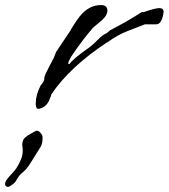

<svg xmlns="http://www.w3.org/2000/svg" viewBox="-135 -430 666 758"><path d="M15 0Q6 -2 6 -21Q6 -54 25 -92Q31 -99 35.5 -106Q40 -113 40 -122Q40 -128 46 -140.5Q52 -153 59.5 -167.5Q67 -182 73 -193Q79 -204 79 -206Q81 -211 83.5 -217.5Q86 -224 86 -224Q96 -239 110.5 -261Q125 -283 145 -312H144Q158 -335 169.5 -351.5Q181 -368 191 -378Q223 -410 264 -410Q289 -410 289 -388Q289 -369 266 -349Q257 -341 247.5 -333.5Q238 -326 230 -318Q222 -309 208 -291.5Q194 -274 175 -248Q173 -245 164.5 -233.5Q156 -222 147.5 -208.5Q139 -195 135.5 -185.5Q132 -176 139 -177Q153 -197 208 -236Q231 -252 246 -268Q261 -284 276 -294Q281 -296 287 -300Q293 -304 300 -311H301Q328 -325 359 -342.5Q390 -360 424 -382Q427 -384 432 -382Q477 -398 494 -398Q511 -398 511 -383Q511 -380 508.5 -368Q506 -356 499.5 -345Q493 -334 481 -334H437Q404 -321 366.5 -306.5Q329 -292 289 -263H288Q141 -166 68 -58Q67 -53 64 -46Q61 -39 57 -29Q42 -3 15 0ZM-104 308Q-108 308 -113 303Q-115 301 -115 297Q-115 293 -113 287.5Q-111 282 -105 275Q-99 267 -88.5 256Q-78 245 -71 235Q-59 217 -51 196.5Q-43 176 -46 151Q-47 149 -47 146Q-47 143 -47 141Q-47 124 -37 114Q-29 106 -14 98Q1 90 8 86H10Q17 86 23.5 93Q30 100 32 105Q33 108 33 111Q33 114 33 117Q33 127 30.5 137Q28 147 22 155Q6 180 -8.5 204Q-23 228 -33 239Q-37 243 -44 249.5Q-51 256 -54 258Q-63 268 -69.5 280Q-76 292 -84 297Q-98 308 -104 308Z"/></svg>

Font: Vujahday Script
Style: Regular
Weight: 400
Designer: Robert E. Leuschke
Foundry: Robert E. Leuschke
Version: Version 1.010; ttfautohint (v1.8.3)